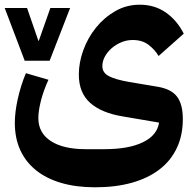

<svg xmlns="http://www.w3.org/2000/svg" viewBox="-28 -556 831 816"><path d="M376 240Q296 240 232.5 221.5Q169 203 125 167.5Q81 132 58 81.5Q35 31 35 -34Q35 -79 47.5 -135.5Q60 -192 82 -245L178 -217Q158 -174 146.5 -130Q135 -86 135 -54Q135 9 188 43.5Q241 78 336 78H416Q519 78 579.5 48.5Q640 19 648 -35L495 -61Q403 -76 355 -119Q307 -162 307 -239Q307 -290 326 -342.5Q345 -395 379.5 -438Q414 -481 461.5 -508.5Q509 -536 566 -536Q629 -536 676.5 -503Q724 -470 753 -413L646 -318Q631 -344 604 -365Q577 -386 536 -386Q511 -386 488 -376.5Q465 -367 447 -351.5Q429 -336 418 -316Q407 -296 407 -275Q407 -247 434.5 -232.5Q462 -218 519 -208L644 -187Q701 -177 725 -144.5Q749 -112 749 -50Q749 19 723.5 73Q698 127 650 164Q602 201 533 220.5Q464 240 376 240ZM-8 -522H87L135 -383H137L186 -522H270L183 -298H77Z"/></svg>

Font: IBM Plex Arabic
Style: Bold
Weight: 700
Designer: Mike Abbink, Paul van der Laan, Pieter van Rosmalen, Wael Morcos, Khajak Apelian
Foundry: Bold Monday
Version: Version 1.0